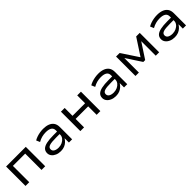

<svg xmlns="http://www.w3.org/2000/svg" viewBox="421 -1982 3468 3468"><g transform="rotate(-45 2155.5 -248.0)"><path d="M106 0V-496H609V0H515V-417H201V0Z M1004 9Q945 9 899 -11Q853 -31 826.5 -65Q800 -99 800 -143Q800 -196 833.5 -229Q867 -262 936 -277Q1005 -292 1111 -292H1220V-227H1116Q1056 -227 1013.5 -223Q971 -219 945 -210Q919 -201 906.5 -185.5Q894 -170 894 -147Q894 -106 929.5 -85.5Q965 -65 1020 -65Q1069 -65 1111 -84.5Q1153 -104 1178.5 -137Q1204 -170 1204 -209V-322Q1204 -377 1164.5 -402.5Q1125 -428 1050 -428Q999 -428 950 -415.5Q901 -403 853 -375L823 -445Q857 -465 895.5 -478Q934 -491 976.5 -498Q1019 -505 1061 -505Q1132 -505 1185 -484.5Q1238 -464 1267.5 -422Q1297 -380 1297 -312V0H1215V-108H1213Q1195 -78 1166.5 -51Q1138 -24 1097.5 -7.5Q1057 9 1004 9Z M1507 0V-496H1602V-295H1923V-496H2018V0H1923V-216H1602V0Z M2412 9Q2353 9 2307 -11Q2261 -31 2234.5 -65Q2208 -99 2208 -143Q2208 -196 2241.5 -229Q2275 -262 2344 -277Q2413 -292 2519 -292H2628V-227H2524Q2464 -227 2421.5 -223Q2379 -219 2353 -210Q2327 -201 2314.5 -185.5Q2302 -170 2302 -147Q2302 -106 2337.5 -85.5Q2373 -65 2428 -65Q2477 -65 2519 -84.5Q2561 -104 2586.5 -137Q2612 -170 2612 -209V-322Q2612 -377 2572.5 -402.5Q2533 -428 2458 -428Q2407 -428 2358 -415.5Q2309 -403 2261 -375L2231 -445Q2265 -465 2303.5 -478Q2342 -491 2384.5 -498Q2427 -505 2469 -505Q2540 -505 2593 -484.5Q2646 -464 2675.5 -422Q2705 -380 2705 -312V0H2623V-108H2621Q2603 -78 2574.5 -51Q2546 -24 2505.5 -7.5Q2465 9 2412 9Z M2915 0V-496H3006L3219 -174L3429 -496H3520V0H3433V-371L3242 -79H3194L3002 -372V0Z M3914 9Q3855 9 3809 -11Q3763 -31 3736.5 -65Q3710 -99 3710 -143Q3710 -196 3743.5 -229Q3777 -262 3846 -277Q3915 -292 4021 -292H4130V-227H4026Q3966 -227 3923.5 -223Q3881 -219 3855 -210Q3829 -201 3816.5 -185.5Q3804 -170 3804 -147Q3804 -106 3839.5 -85.5Q3875 -65 3930 -65Q3979 -65 4021 -84.5Q4063 -104 4088.5 -137Q4114 -170 4114 -209V-322Q4114 -377 4074.5 -402.5Q4035 -428 3960 -428Q3909 -428 3860 -415.5Q3811 -403 3763 -375L3733 -445Q3767 -465 3805.5 -478Q3844 -491 3886.5 -498Q3929 -505 3971 -505Q4042 -505 4095 -484.5Q4148 -464 4177.5 -422Q4207 -380 4207 -312V0H4125V-108H4123Q4105 -78 4076.5 -51Q4048 -24 4007.5 -7.5Q3967 9 3914 9Z"/></g></svg>

Font: Nunito Sans 7pt SemiExpanded
Style: Regular
Weight: 400
Width: 6
Designer: Vernon Adams
Foundry: Vernon Adams
Version: Version 3.101;gftools[0.9.27]